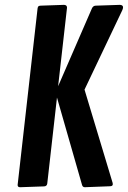

<svg xmlns="http://www.w3.org/2000/svg" viewBox="-20 -781 535 803"><path d="M451.7 -10.3Q451.7 -2 439 -2L334 2Q325.7 1.5 323.2 -7.3L218.3 -373L177.7 -13.7Q176.3 -2 164.6 -1.5L64 2Q53.7 2 53.7 -7.3L137.2 -746.1Q138.2 -752 140.4 -754.4Q142.6 -756.8 149.4 -757.3L247.6 -760.7Q260.3 -760.3 260.3 -749L223.1 -420.4L364.3 -745.6Q369.1 -756.8 379.9 -757.3L481.9 -760.7Q494.6 -759.8 494.6 -750.5Q494.6 -744.6 491.2 -737.8L333.5 -406.2L451.2 -15.6Q451.7 -14.2 451.7 -10.3Z"/></svg>

Font: Contrail One
Style: Regular
Weight: 400
Designer: Riccardo De Franceschi
Foundry: Sorkin Type Co.
Version: Version 1.003